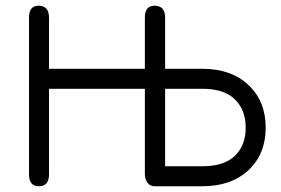

<svg xmlns="http://www.w3.org/2000/svg" viewBox="-20 -648 989 675"><path d="M691.4 -335.9H560.5V-63.5H691.4Q767.6 -63.5 805.7 -100.1Q843.8 -136.7 843.8 -199.2Q843.8 -261.7 805.7 -298.8Q767.6 -335.9 691.4 -335.9ZM560.5 -406.2H691.4Q793 -406.2 853.5 -349.1Q914.1 -292 914.1 -199.2Q914.1 -106.4 853.5 -49.8Q793 6.8 691.4 6.8H524.4Q507.8 6.8 498.5 -5.4Q489.3 -17.6 489.3 -36.1V-335.9H152.3V-35.2Q152.3 6.8 117.2 6.8Q82 6.8 82 -34.2V-585.9Q82 -627.9 115.2 -627.9Q152.3 -627.9 152.3 -585.9V-406.2H489.3V-585.9Q489.3 -627.9 523.4 -627.9Q560.5 -627.9 560.5 -585.9Z"/></svg>

Font: Jura
Style: DemiBold
Weight: 600
Version: Version 2.5